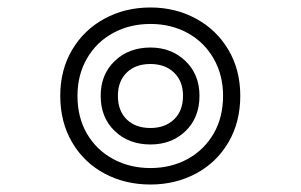

<svg xmlns="http://www.w3.org/2000/svg" viewBox="-20 -539 803 513"><path d="M141 -283Q141 -352 172.5 -405.5Q204 -459 259 -489Q314 -519 382 -519Q449 -519 504 -489Q559 -459 590.5 -405.5Q622 -352 622 -283Q622 -213 590.5 -159Q559 -105 504 -75.5Q449 -46 382 -46Q314 -46 259 -75.5Q204 -105 172.5 -159Q141 -213 141 -283ZM576 -283Q576 -339 550.5 -383Q525 -427 481 -451Q437 -475 382 -475Q327 -475 282.5 -451Q238 -427 212.5 -383Q187 -339 187 -283Q187 -225 212.5 -181.5Q238 -138 282.5 -114Q327 -90 382 -90Q437 -90 481 -114Q525 -138 550.5 -181.5Q576 -225 576 -283ZM249 -283Q249 -340 286.5 -376Q324 -412 382 -412Q438 -412 475.5 -376Q513 -340 513 -283Q513 -225 476 -189Q439 -153 382 -153Q324 -153 286.5 -189Q249 -225 249 -283ZM469 -283Q469 -322 445 -345Q421 -368 382 -368Q342 -368 318.5 -345Q295 -322 295 -283Q295 -243 318.5 -220Q342 -197 382 -197Q421 -197 445 -220Q469 -243 469 -283Z"/></svg>

Font: Maitree Light
Style: Regular
Weight: 300
Designer: CadsonDemak Team
Foundry: CadsonDemak
Version: Version 1.001